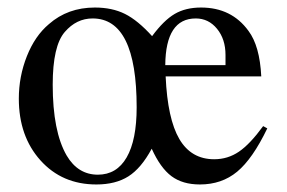

<svg xmlns="http://www.w3.org/2000/svg" viewBox="-20 -480 762 510"><path d="M679 -145 690 -139Q651 -58 610 -24Q569 10 511 10Q465 10 435.5 -12Q406 -34 383 -85Q355 -33 321 -11.5Q287 10 236 10Q145 10 87.5 -54Q30 -118 30 -218Q30 -277 51.5 -331Q73 -385 110 -416Q160 -460 232 -460Q278 -460 312 -443Q346 -426 384 -384Q415 -426 444 -443Q473 -460 514 -460Q595 -460 640 -398Q670 -358 674 -277H420Q425 -164 456.5 -110.5Q488 -57 549 -57Q585 -57 614.5 -77Q644 -97 679 -145ZM579 -307V-334Q579 -376 556.5 -403.5Q534 -431 500 -431Q420 -431 419 -307ZM343 -195Q343 -431 226 -431Q183 -431 152 -395Q120 -358 120 -255Q120 -131 157 -67Q187 -16 240 -16Q290 -16 316.5 -62Q343 -108 343 -195Z"/></svg>

Font: STIX
Style: Regular
Weight: 400
Designer: MicroPress Inc., with final additions and corrections provided by Coen Hoffman, Elsevier (retired)
Version: Version 1.1.1